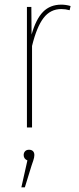

<svg xmlns="http://www.w3.org/2000/svg" viewBox="-20 -549 339 827"><path d="M284 -523 280 -505Q262 -510 244 -510Q197 -510 167.5 -471.5Q138 -433 118 -351V0H96V-519H115L116 -400Q135 -467 165.5 -498Q196 -529 244 -529Q264 -529 284 -523ZM128 119Q128 129 123 143.5Q118 158 116 164L87 258H72L98 142Q82 135 82 119Q82 109 88 102.5Q94 96 105 96Q116 96 122 102Q128 108 128 119Z"/></svg>

Font: Fira Sans Extra Condensed Thin
Style: Regular
Weight: 250
Width: 1
Designer: Carrois Corporate & Edenspiekermann AG
Foundry: Carrois Corporate GbR & Edenspiekermann AG
Version: Version 4.203